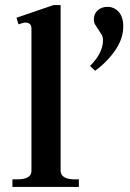

<svg xmlns="http://www.w3.org/2000/svg" viewBox="-20 -737 511 757"><path d="M29 -30H50Q75 -30 89.5 -38Q104 -46 104 -63V-624Q104 -648 80 -648Q72 -648 53 -641L45 -667L191 -717H219V-64Q219 -47 233.5 -38.5Q248 -30 272 -30H291V0H29ZM335 -477Q386 -528 386 -578Q386 -591 381.5 -599Q377 -607 368 -620Q359 -633 354.5 -641Q350 -649 350 -661Q350 -682 365 -696Q380 -710 404 -710Q430 -710 448 -690Q466 -670 466 -633Q466 -585 434.5 -539Q403 -493 355 -458Z"/></svg>

Font: Taviraj Medium
Style: Regular
Weight: 500
Designer: Katatrad Team
Foundry: CadsonDemak
Version: Version 1.001